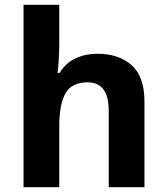

<svg xmlns="http://www.w3.org/2000/svg" viewBox="-20 -780 697 800"><path d="M227 -605Q227 -565 224.5 -528Q222 -491 220 -476H228Q254 -518 295 -537Q336 -556 386 -556Q475 -556 528.5 -508.5Q582 -461 582 -356V0H433V-319Q433 -437 345 -437Q278 -437 252.5 -390.5Q227 -344 227 -257V0H78V-760H227Z"/></svg>

Font: Noto Sans Balinese
Style: Regular
Weight: 400
Designer: Aditya Bayu, David Williams
Foundry: David Williams
Version: Version 2.003